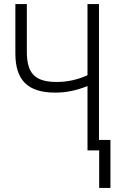

<svg xmlns="http://www.w3.org/2000/svg" viewBox="-20 -734 570 937"><path d="M407 0H464V183H519V-51H463V-714H407V-367C359 -345 309 -334 257 -334C150 -334 111 -376 111 -482V-714H55V-473C55 -344 114 -282 250 -282C303 -282 351 -292 407 -314Z"/></svg>

Font: Noto Sans Mono Condensed Light
Style: Regular
Weight: 300
Width: 3
Designer: Monotype Design Team
Foundry: Monotype Imaging Inc.
Version: Version 2.014